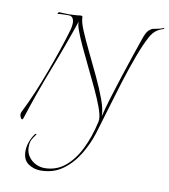

<svg xmlns="http://www.w3.org/2000/svg" viewBox="-87 -621 824 936"><g transform="rotate(10 325.5 -152.5)"><path d="M176 242Q142 242 115 223Q88 204 88 161Q88 138 96.5 115Q105 92 118 74Q122 69 125 70Q128 71 125 75Q113 91 106.5 103.5Q100 116 100 139Q100 166 114 186Q128 206 149.5 216.5Q171 227 193 227Q250 227 293 192.5Q336 158 366 98Q396 38 413 -38Q414 -42 414.5 -46Q415 -50 415 -54Q415 -75 401 -113Q387 -151 365 -198Q343 -245 319 -294Q295 -343 274.5 -387Q254 -431 242.5 -463Q231 -495 235 -508Q192 -381 141.5 -251Q91 -121 51 4Q48 12 45 12Q41 12 38.5 7Q36 2 35 -1Q33 -5 33 -11Q33 -17 35.5 -22.5Q38 -28 40 -32Q61 -73 84 -127.5Q107 -182 129 -241.5Q151 -301 170 -357.5Q189 -414 202 -459Q207 -477 207 -493Q207 -507 201 -517Q195 -527 180 -527Q171 -527 153 -526.5Q135 -526 128 -524Q126 -524 126 -525Q126 -530 132 -534Q132 -534 146.5 -533Q161 -532 180 -532Q186 -532 197.5 -532.5Q209 -533 221 -534Q228 -535 233 -535.5Q238 -536 241 -536Q248 -536 248 -529Q248 -506 266 -463.5Q284 -421 310 -367.5Q336 -314 362.5 -258Q389 -202 407 -153Q425 -104 425 -70Q434 -109 450.5 -163.5Q467 -218 486 -276Q505 -334 523 -387.5Q541 -441 554 -478Q565 -510 576.5 -520.5Q588 -531 596 -533Q608 -536 615.5 -537Q623 -538 636 -542L650 -547Q652 -548 650.5 -545Q649 -542 647 -541Q629 -536 615 -526Q598 -515 583 -488Q561 -447 537.5 -383.5Q514 -320 491.5 -248Q469 -176 449 -107.5Q429 -39 413 13Q395 71 363 123.5Q331 176 285 209Q239 242 176 242Z"/></g></svg>

Font: Explora
Style: Regular
Weight: 400
Designer: Robert E. Leuschke
Foundry: Robert E. Leuschke
Version: Version 1.010